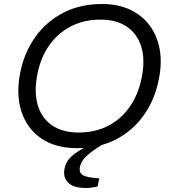

<svg xmlns="http://www.w3.org/2000/svg" viewBox="-20 -730 855 959"><path d="M365 10Q258 10 187 -38Q116 -86 87.5 -171.5Q59 -257 81 -367Q101 -468 156.5 -545.5Q212 -623 296.5 -666.5Q381 -710 490 -710Q569 -710 629 -682Q689 -654 727 -603.5Q765 -553 777.5 -484Q790 -415 773 -333Q753 -231 697.5 -153.5Q642 -76 558 -33Q474 10 365 10ZM372 -68Q456 -68 521 -102Q586 -136 628.5 -197.5Q671 -259 687 -339Q706 -430 686 -495.5Q666 -561 614 -596.5Q562 -632 482 -632Q399 -632 333.5 -598Q268 -564 225.5 -503Q183 -442 167 -361Q149 -269 169 -203.5Q189 -138 241.5 -103Q294 -68 372 -68ZM409 209Q347 209 320.5 182.5Q294 156 302 114Q307 85 326 62.5Q345 40 391 13L430 -9L488 -8L487 -5Q438 25 411.5 50Q385 75 379 104Q374 132 393.5 144.5Q413 157 476 161L467 202Q452 205 437.5 207Q423 209 409 209Z"/></svg>

Font: REM Light
Style: Italic
Weight: 300
Italic angle: -11°
Designer: Octavio Pardo
Foundry: Ashler Design
Version: Version 1.005;gftools[0.9.28]